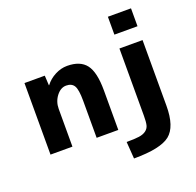

<svg xmlns="http://www.w3.org/2000/svg" viewBox="-161 -920 1337 1310"><g transform="rotate(-20 507.5 -265.0)"><path d="M66.4 0V-519.5H213.9L217.8 -448.2H219.7Q248 -485.4 291 -507.8Q334 -530.3 378.9 -530.3Q473.6 -530.3 516.1 -475.1Q558.6 -419.9 558.6 -287.1V0H401.4V-269.5Q401.4 -350.6 384.3 -378.4Q367.2 -406.2 327.1 -406.2Q287.1 -406.2 256.3 -366.2Q225.6 -326.2 225.6 -273.4V0ZM584 96.7Q642.6 96.7 674.3 92.3Q706.1 87.9 725.6 73.2Q745.1 58.6 750.5 35.6Q755.9 12.7 755.9 -31.2V-519.5H923.8V-43Q923.8 109.4 855 164.6Q786.1 219.7 592.8 219.7ZM755.9 -620.1V-750H923.8V-620.1Z"/></g></svg>

Font: GenEi M Gothic v2 Heavy
Style: Regular
Weight: 800
Version: Version 2.0